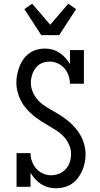

<svg xmlns="http://www.w3.org/2000/svg" viewBox="-20 -1004 540 1032"><path d="M281 8Q260 8 239.5 2.5Q219 -3 201 -14.5Q183 -26 169 -41.5Q155 -57 144 -75V0H69V-181H144Q144 -158 152 -136.5Q160 -115 174.5 -98Q189 -81 210.5 -71.5Q232 -62 254 -62Q276 -62 297 -70Q318 -78 333 -94.5Q348 -111 355 -132.5Q362 -154 362 -176Q362 -202 351.5 -225.5Q341 -249 324 -268Q307 -287 285.5 -301Q264 -315 242 -328Q220 -341 198.5 -354.5Q177 -368 157.5 -384.5Q138 -401 121 -420.5Q104 -440 92.5 -462.5Q81 -485 74.5 -510Q68 -535 68 -561Q68 -583 72.5 -604.5Q77 -626 85 -647Q93 -668 106 -686Q119 -704 136.5 -717Q154 -730 176 -736.5Q198 -743 220 -743Q241 -743 261.5 -737.5Q282 -732 299.5 -720.5Q317 -709 331 -693.5Q345 -678 356 -660V-735H431V-554H356Q356 -576 348.5 -598Q341 -620 326 -637Q311 -654 290 -663.5Q269 -673 247 -673Q225 -673 205 -664.5Q185 -656 172 -639Q159 -622 152.5 -601.5Q146 -581 146 -559Q146 -534 156 -510Q166 -486 183 -467Q200 -448 221.5 -434Q243 -420 265.5 -407.5Q288 -395 309.5 -381Q331 -367 350.5 -350.5Q370 -334 386.5 -314.5Q403 -295 415 -272.5Q427 -250 433.5 -225Q440 -200 440 -175Q440 -152 435.5 -130Q431 -108 422 -87Q413 -66 399 -47.5Q385 -29 366.5 -16.5Q348 -4 326 2Q304 8 281 8ZM202 -815 111 -955 153 -984 250 -871 347 -984 389 -955 298 -815Z"/></svg>

Font: Iosevka Curly Slab
Style: Regular
Weight: 400
Monospace: yes
Designer: Belleve Invis
Foundry: Belleve Invis
Version: Version 22.1.2; ttfautohint (v1.8.4)